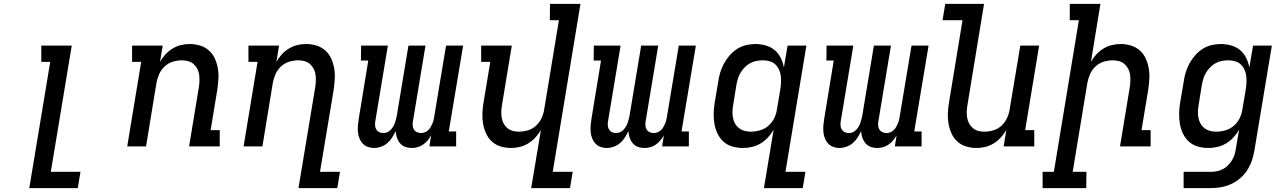

<svg xmlns="http://www.w3.org/2000/svg" viewBox="-20 -755 6640 990"><path d="M131 215 239 -436H193V-520H350L242 131H395L381 215Z M636 0 708 -436H661V-520H819L805 -435Q816 -456 832.5 -474Q849 -492 869.5 -504.5Q890 -517 912.5 -522.5Q935 -528 958 -528Q986 -528 1012 -520Q1038 -512 1057.5 -494.5Q1077 -477 1088 -452.5Q1099 -428 1103.5 -401Q1108 -374 1106 -345.5Q1104 -317 1100 -289L1066 -84H1113V0H955L1005 -303Q1008 -320 1008.5 -336.5Q1009 -353 1007 -369.5Q1005 -386 997.5 -400Q990 -414 978.5 -424.5Q967 -435 951 -439.5Q935 -444 918 -444Q895 -444 871.5 -437Q848 -430 829.5 -413Q811 -396 801 -373.5Q791 -351 787 -329L733 0Z M1519 215 1605 -303Q1608 -320 1608.5 -336.5Q1609 -353 1607 -369.5Q1605 -386 1597.5 -400Q1590 -414 1578.5 -424.5Q1567 -435 1551 -439.5Q1535 -444 1518 -444Q1495 -444 1471.5 -437Q1448 -430 1429.5 -413Q1411 -396 1401 -373.5Q1391 -351 1387 -329L1333 0H1236L1308 -436H1261V-520H1419L1405 -435Q1416 -456 1432.5 -474Q1449 -492 1469.5 -504.5Q1490 -517 1512.5 -522.5Q1535 -528 1558 -528Q1586 -528 1612 -520Q1638 -512 1657.5 -494.5Q1677 -477 1688 -452.5Q1699 -428 1703.5 -401Q1708 -374 1706 -345.5Q1704 -317 1700 -289L1630 131H1733L1719 215Z M1908 8Q1891 8 1875.5 2Q1860 -4 1849.5 -15.5Q1839 -27 1833 -42.5Q1827 -58 1825.5 -75Q1824 -92 1825.5 -109Q1827 -126 1830 -144L1879 -443H1841L1842 -520H1980L1915 -129Q1913 -118 1914 -107Q1915 -96 1920.5 -87Q1926 -78 1935.5 -73.5Q1945 -69 1957 -69Q1967 -69 1976.5 -73Q1986 -77 1993.5 -84.5Q2001 -92 2006.5 -101Q2012 -110 2015.5 -119.5Q2019 -129 2021.5 -139Q2024 -149 2026 -158L2086 -520H2174L2109 -129Q2107 -118 2108 -107Q2109 -96 2114.5 -87Q2120 -78 2130 -73.5Q2140 -69 2151 -69Q2160 -69 2169.5 -72.5Q2179 -76 2187 -83Q2195 -90 2200 -99Q2205 -108 2209 -117Q2213 -126 2215.5 -135.5Q2218 -145 2219 -154L2280 -520H2368L2294 -77H2332V0H2194L2203 -57Q2195 -43 2185 -31Q2175 -19 2161.5 -9.5Q2148 0 2133 4Q2118 8 2103 8Q2085 8 2069 2Q2053 -4 2042.5 -16.5Q2032 -29 2026.5 -45.5Q2021 -62 2020 -79Q2012 -62 2002 -46Q1992 -30 1977.5 -17.5Q1963 -5 1944.5 1.5Q1926 8 1909 8Z M2719 215 2769 -85Q2757 -64 2740.5 -46Q2724 -28 2703.5 -15.5Q2683 -3 2660.5 2.5Q2638 8 2615 8Q2587 8 2561 0Q2535 -8 2516 -25.5Q2497 -43 2486 -67.5Q2475 -92 2470.5 -119Q2466 -146 2467.5 -174.5Q2469 -203 2474 -231L2508 -436H2461V-520H2619L2569 -217Q2566 -200 2565 -183.5Q2564 -167 2566.5 -150.5Q2569 -134 2576 -120Q2583 -106 2595 -95.5Q2607 -85 2622.5 -80.5Q2638 -76 2655 -76Q2678 -76 2702 -83Q2726 -90 2744 -107Q2762 -124 2772.5 -146.5Q2783 -169 2786 -191L2862 -651H2815L2816 -735H2973L2830 131H2933L2919 215Z M3108 8Q3091 8 3075.5 2Q3060 -4 3049.5 -15.5Q3039 -27 3033 -42.5Q3027 -58 3025.5 -75Q3024 -92 3025.5 -109Q3027 -126 3030 -144L3079 -443H3041L3042 -520H3180L3115 -129Q3113 -118 3114 -107Q3115 -96 3120.5 -87Q3126 -78 3135.5 -73.5Q3145 -69 3157 -69Q3167 -69 3176.5 -73Q3186 -77 3193.5 -84.5Q3201 -92 3206.5 -101Q3212 -110 3215.5 -119.5Q3219 -129 3221.5 -139Q3224 -149 3226 -158L3286 -520H3374L3309 -129Q3307 -118 3308 -107Q3309 -96 3314.5 -87Q3320 -78 3330 -73.5Q3340 -69 3351 -69Q3360 -69 3369.5 -72.5Q3379 -76 3387 -83Q3395 -90 3400 -99Q3405 -108 3409 -117Q3413 -126 3415.5 -135.5Q3418 -145 3419 -154L3480 -520H3568L3494 -77H3532V0H3394L3403 -57Q3395 -43 3385 -31Q3375 -19 3361.5 -9.5Q3348 0 3333 4Q3318 8 3303 8Q3285 8 3269 2Q3253 -4 3242.5 -16.5Q3232 -29 3226.5 -45.5Q3221 -62 3220 -79Q3212 -62 3202 -46Q3192 -30 3177.5 -17.5Q3163 -5 3144.5 1.5Q3126 8 3109 8Z M3851 -76Q3874 -76 3898.5 -83Q3923 -90 3942 -106.5Q3961 -123 3972 -145.5Q3983 -168 3986 -191L4003 -291Q4006 -309 4007 -327Q4008 -345 4006 -362.5Q4004 -380 3997 -395.5Q3990 -411 3978 -422.5Q3966 -434 3949 -439Q3932 -444 3914 -444Q3898 -444 3881 -441Q3864 -438 3848.5 -429.5Q3833 -421 3820.5 -408.5Q3808 -396 3799 -381Q3790 -366 3785 -350Q3780 -334 3777 -317L3761 -217Q3758 -200 3757 -183Q3756 -166 3759 -149.5Q3762 -133 3769.5 -119Q3777 -105 3789.5 -95Q3802 -85 3818 -80.5Q3834 -76 3851 -76ZM3919 215 3969 -86Q3957 -65 3940 -46.5Q3923 -28 3902 -15.5Q3881 -3 3857.5 2.5Q3834 8 3811 8Q3783 8 3756.5 0.5Q3730 -7 3710.5 -24.5Q3691 -42 3679.5 -66.5Q3668 -91 3663.5 -118.5Q3659 -146 3660 -174Q3661 -202 3666 -231L3683 -331Q3686 -355 3693 -379Q3700 -403 3712 -425.5Q3724 -448 3741 -468Q3758 -488 3779.5 -502Q3801 -516 3825.5 -522Q3850 -528 3874 -528Q3902 -528 3928.5 -520.5Q3955 -513 3974.5 -496.5Q3994 -480 4005.5 -456.5Q4017 -433 4022 -407L4041 -520H4138L4030 131H4133L4119 215Z M4308 8Q4291 8 4275.5 2Q4260 -4 4249.5 -15.5Q4239 -27 4233 -42.5Q4227 -58 4225.5 -75Q4224 -92 4225.5 -109Q4227 -126 4230 -144L4279 -443H4241L4242 -520H4380L4315 -129Q4313 -118 4314 -107Q4315 -96 4320.5 -87Q4326 -78 4335.5 -73.5Q4345 -69 4357 -69Q4367 -69 4376.5 -73Q4386 -77 4393.5 -84.5Q4401 -92 4406.5 -101Q4412 -110 4415.5 -119.5Q4419 -129 4421.5 -139Q4424 -149 4426 -158L4486 -520H4574L4509 -129Q4507 -118 4508 -107Q4509 -96 4514.5 -87Q4520 -78 4530 -73.5Q4540 -69 4551 -69Q4560 -69 4569.5 -72.5Q4579 -76 4587 -83Q4595 -90 4600 -99Q4605 -108 4609 -117Q4613 -126 4615.5 -135.5Q4618 -145 4619 -154L4680 -520H4768L4694 -77H4732V0H4594L4603 -57Q4595 -43 4585 -31Q4575 -19 4561.5 -9.5Q4548 0 4533 4Q4518 8 4503 8Q4485 8 4469 2Q4453 -4 4442.5 -16.5Q4432 -29 4426.5 -45.5Q4421 -62 4420 -79Q4412 -62 4402 -46Q4392 -30 4377.5 -17.5Q4363 -5 4344.5 1.5Q4326 8 4309 8Z M5015 8Q4987 8 4961 0Q4935 -8 4916 -25.5Q4897 -43 4886 -67.5Q4875 -92 4870.5 -119Q4866 -146 4867.5 -174.5Q4869 -203 4874 -231L4943 -651H4840L4854 -735H5054L4969 -217Q4966 -200 4965 -183.5Q4964 -167 4966.5 -150.5Q4969 -134 4976 -120Q4983 -106 4995 -95.5Q5007 -85 5022.5 -80.5Q5038 -76 5055 -76Q5078 -76 5102 -83Q5126 -90 5144 -107Q5162 -124 5172.5 -146.5Q5183 -169 5186 -191L5241 -520H5338L5266 -84H5313V0H5155L5169 -85Q5157 -64 5140.5 -46Q5124 -28 5103.5 -15.5Q5083 -3 5060.5 2.5Q5038 8 5015 8Z M5581 215H5356V131H5414L5543 -651H5496V-735H5654L5605 -435Q5616 -456 5632.5 -474Q5649 -492 5669.5 -504.5Q5690 -517 5712.5 -522.5Q5735 -528 5758 -528Q5786 -528 5812 -520Q5838 -512 5857.5 -494.5Q5877 -477 5888 -452.5Q5899 -428 5903.5 -401Q5908 -374 5906 -345.5Q5904 -317 5900 -289L5866 -84H5913V0H5755L5805 -303Q5808 -320 5808.5 -336.5Q5809 -353 5807 -369.5Q5805 -386 5797.5 -400Q5790 -414 5778.5 -424.5Q5767 -435 5751 -439.5Q5735 -444 5718 -444Q5695 -444 5671.5 -437Q5648 -430 5629.5 -413Q5611 -396 5601 -373.5Q5591 -351 5587 -329L5511 131H5582Z M6222 215H6083V131H6223Q6238 131 6254 128Q6270 125 6285.5 117Q6301 109 6313 96.5Q6325 84 6333.5 69.5Q6342 55 6346.5 39Q6351 23 6353 8L6369 -86Q6357 -65 6340 -46.5Q6323 -28 6302 -15.5Q6281 -3 6257.5 2.5Q6234 8 6211 8Q6183 8 6156.5 0.5Q6130 -7 6110.5 -24.5Q6091 -42 6079.5 -66.5Q6068 -91 6063.5 -118.5Q6059 -146 6060 -174Q6061 -202 6066 -231L6083 -331Q6086 -355 6093 -379Q6100 -403 6112 -425.5Q6124 -448 6141 -468Q6158 -488 6179.5 -502Q6201 -516 6225.5 -522Q6250 -528 6274 -528Q6302 -528 6328.5 -520.5Q6355 -513 6374.5 -496.5Q6394 -480 6405.5 -456.5Q6417 -433 6422 -407L6441 -520H6538L6448 21Q6444 47 6435 73Q6426 99 6411 122.5Q6396 146 6374 164.5Q6352 183 6327 194.5Q6302 206 6275 210.5Q6248 215 6222 215ZM6251 -76Q6274 -76 6298.5 -83Q6323 -90 6342 -106.5Q6361 -123 6372 -145.5Q6383 -168 6386 -191L6403 -291Q6406 -309 6407 -327Q6408 -345 6406 -362.5Q6404 -380 6397 -395.5Q6390 -411 6378 -422.5Q6366 -434 6349 -439Q6332 -444 6314 -444Q6298 -444 6281 -441Q6264 -438 6248.5 -429.5Q6233 -421 6220.5 -408.5Q6208 -396 6199 -381Q6190 -366 6185 -350Q6180 -334 6177 -317L6161 -217Q6158 -200 6157 -183Q6156 -166 6159 -149.5Q6162 -133 6169.5 -119Q6177 -105 6189.5 -95Q6202 -85 6218 -80.5Q6234 -76 6251 -76Z"/></svg>

Font: Iosevka HT Medium Extended
Style: Italic
Weight: 500
Width: 7
Italic angle: -9°
Monospace: yes
Designer: Belleve Invis
Foundry: Belleve Invis
Version: Version 32.3.0; ttfautohint (v1.8.4)